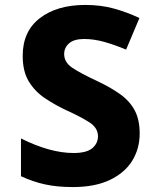

<svg xmlns="http://www.w3.org/2000/svg" viewBox="-20 -747 640 778"><path d="M275 11Q211 11 161.5 0Q112 -11 65 -33V-186Q183 -127 278 -127Q331 -127 354 -146.5Q377 -166 377 -195Q377 -229 342 -251.5Q307 -274 243 -303Q201 -323 161.5 -349.5Q122 -376 97 -416.5Q72 -457 72 -521Q72 -620 141.5 -673.5Q211 -727 326 -727Q388 -727 441 -712.5Q494 -698 545 -674L491 -546Q443 -566 401.5 -577.5Q360 -589 321 -589Q280 -589 260 -571.5Q240 -554 240 -528Q240 -495 272 -473Q304 -451 377 -417Q430 -392 468 -364.5Q506 -337 526 -299.5Q546 -262 546 -206Q546 -145 516 -96Q486 -47 425.5 -18Q365 11 275 11Z"/></svg>

Font: Noto Sans Mono ExtraBold
Style: Regular
Weight: 800
Designer: Monotype Design Team
Foundry: Monotype Imaging Inc.
Version: Version 2.014